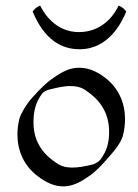

<svg xmlns="http://www.w3.org/2000/svg" viewBox="-20 -663 491 683"><path d="M429.2 -622.1C420.9 -632.8 414.1 -638.2 401.9 -643.1C391.1 -620.1 351.1 -548.8 260.7 -548.8C177.7 -548.8 135.7 -616.2 123 -643.1C110.8 -638.2 104 -632.8 96.2 -622.1C138.2 -520 200.2 -487.8 263.2 -487.8C369.1 -487.8 415 -587.9 429.2 -622.1ZM158.2 -345.2C196.8 -355 216.8 -356.9 229 -356.9C250 -356.9 270 -353 286.1 -340.8C327.1 -313 368.2 -270 368.2 -193.8C368.2 -152.8 358.9 -125 337.9 -96.2C332 -87.9 319.8 -81.1 310.1 -78.1C285.2 -71.8 261.2 -66.9 236.8 -66.9C216.8 -66.9 198.2 -70.8 181.2 -83C140.1 -109.9 99.1 -151.9 99.1 -228C99.1 -270 107.9 -300.8 129.9 -330.1C136.2 -337.9 147 -342.8 158.2 -345.2ZM383.8 -124C398.9 -142.1 413.1 -163.1 418 -183.1C421.9 -200.2 424.8 -219.2 424.8 -238.8C424.8 -293 404.8 -354 340.8 -396C312 -415 286.1 -421.9 262.2 -421.9C240.2 -421.9 214.8 -418.9 164.1 -381.8C134.8 -361.8 92.8 -314 84 -303.2C68.8 -282.2 55.2 -261.2 48.8 -240.2C44.9 -223.1 42 -205.1 42 -185.1C42 -130.9 62 -69.8 126 -27.8C154.8 -7.8 181.2 0 205.1 0C248 0 280.8 -25.9 303.2 -41C335.9 -64.9 377.9 -117.2 383.8 -124Z"/></svg>

Font: Pierce
Style: Roman
Weight: 500
Version: Version 0.2.0